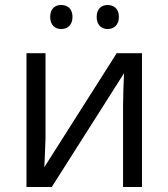

<svg xmlns="http://www.w3.org/2000/svg" viewBox="-20 -748 674 768"><path d="M180.7 -680.2C180.7 -713.9 200.7 -728 224.6 -728C249.5 -728 270 -713.9 270 -680.2C270 -647.5 249.5 -631.8 224.6 -631.8C200.7 -631.8 180.7 -647.5 180.7 -680.2ZM366.7 -680.2C366.7 -713.9 386.7 -728 410.6 -728C434.6 -728 455.6 -713.9 455.6 -680.2C455.6 -647.5 434.6 -631.8 410.6 -631.8C386.7 -631.8 366.7 -647.5 366.7 -680.2ZM85.9 0V-535.2H162.1V-195.8L158.7 -106.9L157.2 -79.1L446.8 -535.2H547.9V0H472.2V-327.1L473.6 -391.6L476.1 -455.1L187 0Z"/></svg>

Font: OpenSansEmoji
Style: Regular
Weight: 400
Foundry: MorbZ
Version: Version 1.000;PS 001.000;hotconv 1.0.70;makeotf.lib2.5.58329